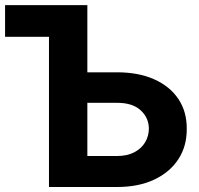

<svg xmlns="http://www.w3.org/2000/svg" viewBox="-24 -748 795 768"><path d="M299.6 -727.5V-600.8H-3.7V-727.5ZM270.1 -458.8H443.8Q530.1 -458.8 592.8 -430.8Q655.6 -402.7 689.6 -352Q723.5 -301.3 723 -232.4Q723.5 -163.7 689.6 -111.4Q655.6 -59.1 592.8 -29.5Q530.1 0 443.8 0H171.9V-727.5H325.4V-124H443.8Q485.1 -124 513.4 -139Q541.8 -153.9 556.6 -179Q571.5 -204.1 571.5 -234Q571 -277.1 538.3 -307.1Q505.6 -337 443.8 -336.7H270.1Z"/></svg>

Font: Inter Tight
Style: Regular
Weight: 400
Designer: Rasmus Andersson
Foundry: rsms
Version: Version 3.002